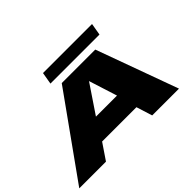

<svg xmlns="http://www.w3.org/2000/svg" viewBox="-151 -1164 1495 1495"><g transform="rotate(-45 596.0 -417.0)"><path d="M-4.5 0H289.5L379 -132H757L798.5 0H1093.5L847.5 -676H478.5ZM482 -303 639 -536H640L714 -303ZM413.5 -735.5H953.5L970.5 -834.5H430.5Z"/></g></svg>

Font: Anybody ExtraExpanded Black
Style: Italic
Weight: 900
Width: 8
Italic angle: -10°
Version: Version 1.113;gftools[0.9.25]